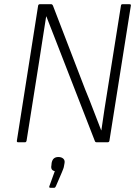

<svg xmlns="http://www.w3.org/2000/svg" viewBox="-20 -675 655 911"><path d="M66 0Q59 0 60 -7L161 -649Q163 -655 169 -655H223Q228 -655 231 -649L384 -251Q404 -203 422.5 -154Q441 -105 460 -57H461Q468 -106 475.5 -155.5Q483 -205 491 -253L554 -649Q555 -655 561 -655H594Q602 -655 601 -649L499 -6Q497 0 491 0H438Q432 0 430 -6L283 -384Q262 -438 241 -492Q220 -546 200 -597H199Q190 -543 182 -488.5Q174 -434 165 -379L106 -7Q104 0 99 0ZM219 216Q212 216 214 209L240 137Q219 133 224 109L225 98Q228 83 236 76.5Q244 70 257 70Q272 70 280.5 78Q289 86 286 100L284 111Q283 119 280 126.5Q277 134 273 144L245 209Q242 216 237 216Z"/></svg>

Font: Sofia Sans Semi Condensed Light
Style: Italic
Weight: 300
Italic angle: -9°
Version: Version 4.100